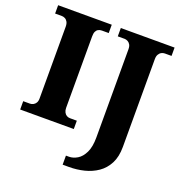

<svg xmlns="http://www.w3.org/2000/svg" viewBox="-163 -854 1166 1235"><g transform="rotate(20 419.5 -237.0)"><path d="M24 0V-57H70Q81 -57 92 -62.5Q103 -68 110 -79.5Q117 -91 117 -109V-600Q117 -621 110 -633.5Q103 -646 92 -651.5Q81 -657 70 -657H24V-714H391V-657H344Q330 -657 319.5 -651Q309 -645 303.5 -633Q298 -621 298 -599V-111Q298 -94 304.5 -81.5Q311 -69 321.5 -63Q332 -57 344 -57H391V0ZM402 240V178H423Q451 178 479.5 161Q508 144 527 105Q546 66 546 1V-602Q546 -622 539 -634Q532 -646 521 -651.5Q510 -657 500 -657H453V-714H821V-657H775Q764 -657 753 -651.5Q742 -646 734.5 -633.5Q727 -621 727 -601V0Q727 68 703 114Q679 160 639 187.5Q599 215 549 227.5Q499 240 446 240Z"/></g></svg>

Font: Noto Serif Ethiopic ExtraBold
Style: Regular
Weight: 800
Version: Version 2.102